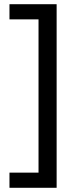

<svg xmlns="http://www.w3.org/2000/svg" viewBox="-20 -734 369 912"><path d="M25 86V158H249V-714H25V-642H163V86Z"/></svg>

Font: Noto Sans Cypriot
Style: Regular
Weight: 400
Designer: Monotype Design Team
Foundry: Monotype Imaging Inc.
Version: Version 2.002